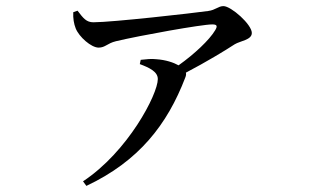

<svg xmlns="http://www.w3.org/2000/svg" viewBox="-20 -550 1040 629"><path d="M252 44 263 59C435 -22 528 -142 587 -296C590 -303 590 -308 589 -312C654 -346 717 -384 749 -405C767 -416 805 -419 805 -442C805 -470 737 -530 712 -530C695 -530 686 -517 662 -514C613 -507 347 -477 286 -477C263 -477 253 -490 234 -515L220 -510C219 -490 222 -472 228 -457C239 -429 279 -394 303 -394C325 -394 331 -408 360 -415C440 -434 641 -470 675 -470C690 -470 694 -466 685 -451C666 -419 617 -373 565 -336C549 -345 523 -354 492 -356C476 -358 460 -356 441 -354L438 -340C470 -328 497 -315 497 -291C497 -241 399 -53 252 44Z"/></svg>

Font: Source Han Serif SC Medium
Style: Regular
Weight: 500
Designer: Ryoko NISHIZUKA 西塚涼子 (kana & ideographs); Frank Grießhammer (Latin, Greek & Cyrillic); Wenlong ZHANG 张文龙 (bopomofo); San
Foundry: Adobe
Version: Version 2.003;hotconv 1.1.1;makeotfexe 2.6.0